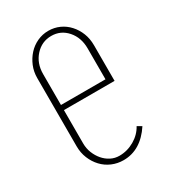

<svg xmlns="http://www.w3.org/2000/svg" viewBox="-133 -572 578 650"><g transform="rotate(-30 156.0 -247.5)"><path d="M45 -381Q45 -406 54 -427.5Q63 -449 78 -465.5Q93 -482 113.5 -491.5Q134 -501 157 -501Q180 -501 200 -492Q220 -483 235 -466.5Q250 -450 258.5 -428.5Q267 -407 267 -381V-242H69V-112Q69 -92 76 -74.5Q83 -57 94.5 -43.5Q106 -30 121.5 -22Q137 -14 155 -14Q186 -14 213.5 -30Q241 -46 255 -72L272 -62Q227 6 160 6Q136 6 115 -3Q94 -12 78.5 -28.5Q63 -45 54 -67Q45 -89 45 -114ZM243 -262V-383Q243 -425 218.5 -453Q194 -481 157 -481Q120 -481 94.5 -453Q69 -425 69 -383V-262Z"/></g></svg>

Font: Moniqa Thin Paragraph
Style: Regular
Weight: 100
Designer: Rajesh Rajput
Foundry: Rajesh Rajput
Version: Version 1.000